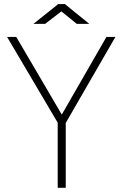

<svg xmlns="http://www.w3.org/2000/svg" viewBox="-20 -900 587 920"><path d="M533 -723 295 -311V0H256.5V-312L14 -723H58L276 -351L490 -723ZM348 -785.5 274 -845.5 196 -785.5H140L259 -880.5H291L408 -785.5Z"/></svg>

Font: Public Sans Thin
Style: Regular
Weight: 100
Designer: The Public Sans project authors (U.S. Web Design System). Libre Franklin designed by Pablo Impallari and Rodrigo Fuenzal
Version: Version 1.008